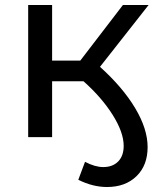

<svg xmlns="http://www.w3.org/2000/svg" viewBox="-20 -550 638 770"><path d="M522 -116.5C488.7 -172.2 441.7 -227.3 381 -282L576 -530H473L302 -307H189V-530H93V0H189V-224H315C363.7 -180.7 402.7 -135.7 432 -89C461.3 -42.3 476 -1 476 35C476 61.7 468.7 82.5 454 97.5C439.3 112.5 419.3 120 394 120C372 120 347.7 113 321 99L294 171C332.7 190.3 371 200 409 200C458.3 200 497.8 185.5 527.5 156.5C557.2 127.5 572 88.7 572 40C572 -8.7 555.3 -60.8 522 -116.5Z"/></svg>

Font: ICO Headline
Style: Regular
Weight: 500
Designer: Julieta Ulanovsky
Foundry: Julieta Ulanovsky
Version: Version 7.200